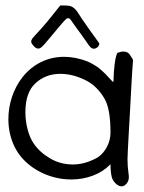

<svg xmlns="http://www.w3.org/2000/svg" viewBox="-20 -659 521 694"><path d="M197.8 -639.2Q197.8 -639.2 210.9 -639.2Q223.6 -639.2 231.4 -637.7Q234.9 -637.2 240.7 -634.3Q250 -629.4 259.3 -616.7Q272.9 -594.7 302.7 -552.7Q326.7 -519.5 338.9 -502.4Q338.9 -491.2 328.1 -485.4Q317.4 -479.5 308.1 -487.3Q300.8 -494.6 289.1 -512.7Q278.8 -527.8 273.9 -534.2Q269 -540.5 259.8 -553.2Q250.5 -565.9 234.4 -588.9Q231.4 -593.3 225.6 -593.3Q220.2 -592.3 216.8 -588.4Q203.1 -573.7 189.9 -557.6Q165 -527.8 152.3 -512.7Q137.2 -494.6 132.3 -490.7Q125 -483.4 118.7 -483.4Q105.5 -483.4 93.3 -504.4Q92.8 -506.8 92.8 -510.3Q92.3 -512.2 97.7 -521Q98.6 -522 101.6 -525.4Q104.5 -528.8 105.5 -529.8Q122.1 -547.4 130.4 -557.1Q134.8 -562 152.3 -582.5Q161.1 -593.8 175.8 -611.8Q185.5 -624.5 197.8 -639.2ZM404.3 -467.8Q416.5 -472.7 426.3 -472.7Q439.9 -472.7 447.8 -463.4Q449.2 -460.9 454.3 -453.6Q459.5 -446.3 460.9 -441.9Q460 -428.7 458 -402.3Q456.1 -376 455.6 -362.8Q454.6 -338.4 450.2 -262.2Q448.2 -235.4 445.8 -184.8Q443.4 -134.3 441.9 -111.8Q440.9 -96.2 440.9 -82.5Q440.9 -59.1 444.3 -34.2Q445.8 -24.4 445.8 -18.6Q445.8 -0.5 431.2 10.7Q425.8 14.6 419.9 14.6Q408.2 14.6 397.2 3.2Q386.2 -8.3 383.8 -20Q379.4 -37.6 379.4 -65.4Q353 -38.1 315.9 -24.2Q278.8 -10.3 237.3 -10.3Q206.5 -10.3 176.3 -18.1Q129.4 -30.3 91.3 -58.8Q53.2 -87.4 33.2 -127.4Q10.3 -173.8 10.3 -228.5Q10.3 -269.5 23.4 -308.8Q36.6 -348.1 60.5 -378.9Q88.4 -414.6 127.2 -434.1Q166 -453.6 211.4 -453.6Q252.4 -453.6 294.9 -437.5Q306.2 -432.6 315.9 -427Q325.7 -421.4 332 -417Q338.4 -412.6 347.4 -404.5Q356.4 -396.5 360.1 -392.6Q363.8 -388.7 374.3 -377.4Q384.8 -366.2 389.2 -361.8Q390.6 -367.7 390.6 -374Q390.6 -395.5 394.3 -425.8Q397.9 -456.1 404.3 -467.8ZM107.4 -357.4Q71.8 -324.2 71.8 -253.4Q71.8 -221.7 79.8 -191.2Q87.9 -160.6 101.6 -140.6Q123 -108.9 160.6 -86.7Q198.2 -64.5 243.7 -64.5Q288.6 -64.5 334.5 -90.8Q355.5 -106 367.4 -129.9Q379.4 -153.8 379.4 -179.7Q379.4 -264.2 358.4 -301.3Q330.1 -350.1 287.1 -370.1Q241.7 -392.1 198.2 -392.1Q144.5 -392.1 107.4 -357.4Z"/></svg>

Font: Avessa
Style: Medium
Weight: 500
Designer: Arman Khorramak
Foundry: Arman Khorramak
Version: Version 1.000; ttfautohint (v1.8.1)